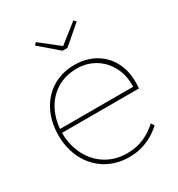

<svg xmlns="http://www.w3.org/2000/svg" viewBox="-175 -840 895 965"><g transform="rotate(-30 272.5 -358.0)"><path d="M40 -263Q40 -322 58 -371Q76 -420 108.5 -455.5Q141 -491 186 -510.5Q231 -530 285 -530Q335 -530 377 -513.5Q419 -497 449.5 -465.5Q480 -434 496 -390Q512 -346 510 -291L509 -265H52V-287H498L486 -270L488 -295Q488 -359 461 -407Q434 -455 388.5 -481.5Q343 -508 288 -508Q220 -508 169.5 -476.5Q119 -445 91 -389.5Q63 -334 62 -263Q63 -190 93 -133Q123 -76 175.5 -44Q228 -12 297 -12Q349 -12 393 -31Q437 -50 472 -83L484 -65Q459 -42 430.5 -25.5Q402 -9 368.5 0.5Q335 10 297 10Q221 10 163 -25Q105 -60 72.5 -122Q40 -184 40 -263ZM271 -621 164 -713 176 -726 285 -640 394 -726 406 -713 299 -621Z"/></g></svg>

Font: Mach Thin
Style: Regular
Weight: 250
Version: Version 1.002